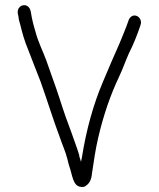

<svg xmlns="http://www.w3.org/2000/svg" viewBox="-20 -707 625 756"><path d="M50 -654 53 -640C53 -631 57 -621 60 -609C68 -576 77 -544 91 -511C108 -468 122 -430 140 -385C164 -318 192 -228 216 -165C225 -138 238 -110 245 -82C249 -67 251 -56 254 -49C265 -17 267 22 294 28C306 31 314 29 320 23C332 15 340 0 342 -23C349 -70 356 -120 367 -166C387 -252 414 -331 448 -403C463 -434 474 -467 488 -498C505 -531 520 -569 533 -607V-608C540 -625 529 -640 519 -644C503 -651 490 -639 486 -626C476 -596 462 -565 451 -537C429 -487 406 -435 385 -384C348 -297 320 -197 303 -90L299 -70L293 -89C292 -91 292 -93 292 -96C284 -123 272 -154 262 -183C246 -225 230 -270 214 -321C195 -379 180 -417 162 -470C149 -505 129 -545 120 -581C111 -611 106 -631 101 -662C93 -701 45 -690 50 -654ZM262 -183V-184Z"/></svg>

Font: Blanket
Style: Light
Weight: 300
Foundry: Cannot Into Space Fonts
Version: Version 0.9